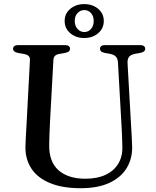

<svg xmlns="http://www.w3.org/2000/svg" viewBox="-20 -926 784 962"><path d="M589 -294.5 571 -613.5Q570 -631.5 561 -641.8Q552 -652 532 -656L504.5 -661Q490.5 -664 485.8 -669Q481 -674 481 -682Q481 -690 487.2 -695Q493.5 -700 505 -700H683Q695 -700 701.2 -695Q707.5 -690 707.5 -682Q707.5 -674 702 -669Q696.5 -664 683.5 -661L657.5 -656.5Q634 -652 626 -640.2Q618 -628.5 619 -611L637 -293.5Q638.5 -268.5 639.8 -244.5Q641 -220.5 642 -194.5Q644 -133 615.5 -85.2Q587 -37.5 529 -10.2Q471 17 384 17Q292 17 229.8 -9Q167.5 -35 136.8 -82.2Q106 -129.5 107.5 -193Q107.5 -206.5 108.8 -227Q110 -247.5 111.2 -271.8Q112.5 -296 114 -321.5L130 -624.5Q131 -638.5 123 -645.8Q115 -653 97.5 -656L69.5 -661Q45.5 -666 45.5 -681.5Q45.5 -690 52 -695Q58.5 -700 70.5 -700H306.5Q318.5 -700 324.8 -695Q331 -690 331 -681.5Q331 -674 325.8 -669Q320.5 -664 307 -661L279 -656Q263 -653.5 255.8 -646.5Q248.5 -639.5 247.5 -625L231 -323.5Q229 -287 228 -257.2Q227 -227.5 226.5 -203Q224.5 -116 273 -73.2Q321.5 -30.5 408 -30.5Q467 -30.5 508.8 -50Q550.5 -69.5 572.8 -106.2Q595 -143 593 -194.5Q592.5 -228.5 591.2 -251.5Q590 -274.5 589 -294.5ZM402 -735.5Q361 -735.5 332.5 -759.2Q304 -783 304 -821Q304 -858.5 332.5 -882Q361 -905.5 402 -905.5Q443.5 -905.5 471.8 -881.8Q500 -858 500 -821Q500 -783.5 471.8 -759.5Q443.5 -735.5 402 -735.5ZM402.5 -875.5Q382.5 -875.5 368.5 -860.5Q354.5 -845.5 354.5 -821Q354.5 -796.5 368.5 -781Q382.5 -765.5 402.5 -765.5Q422.5 -765.5 436 -781Q449.5 -796.5 449.5 -821Q449.5 -845.5 436 -860.5Q422.5 -875.5 402.5 -875.5Z"/></svg>

Font: Fraunces 11pt
Style: Regular
Weight: 400
Version: Version 1.000;[b76b70a41]